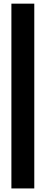

<svg xmlns="http://www.w3.org/2000/svg" viewBox="-20 -938 256 1078"><path d="M44 -917.5H172.5V120H44Z"/></svg>

Font: Big Shoulders
Style: Bold
Weight: 700
Designer: Patric King
Foundry: XO Type Co
Version: Version 2.002